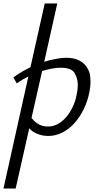

<svg xmlns="http://www.w3.org/2000/svg" viewBox="-47 -776 574 1103"><path d="M-27 307 116 -337Q115 -336 113 -335Q79 -318 49 -297L30 -331Q66 -358 107 -379Q118 -385 128 -390L210 -756H282L207 -421Q237 -431 266 -436Q304 -444 334 -444Q378 -444 407.5 -429Q437 -414 453 -388Q469 -362 471 -339Q473 -316 473 -306Q473 -279 467 -249Q457 -196 434.5 -150Q412 -104 381.5 -69.5Q351 -35 312 -15Q273 5 231 5Q204 5 181.5 -2Q159 -9 141 -21Q130 -29 121 -39L43 307ZM246 -381Q222 -376 195 -368L134 -98Q149 -80 167 -67Q194 -49 229 -49Q256 -49 282 -62Q308 -75 329.5 -99Q351 -123 368 -156Q385 -189 393 -231Q400 -263 400 -288Q400 -323 382.5 -355Q365 -387 301 -387Q277 -387 246 -381Z"/></svg>

Font: Isabella Sans
Style: Italic
Weight: 400
Italic angle: -12°
Designer: Christian Thalmann (Catharsis Fonts), Cristiano Sobral
Foundry: The Isabella Sans Project Authors
Version: Version 2.026; ttfautohint (v1.8.4.7-5d5b-dirty)